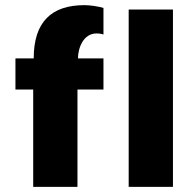

<svg xmlns="http://www.w3.org/2000/svg" viewBox="-20 -726 754 746"><path d="M308 -706C180 -706 111 -641 111 -499H40V-378H109V0H281V-378H382V-499H283C283 -538 303 -596 355 -596C363 -596 368 -596 382 -592V-695C364 -701 330 -706 308 -706ZM480 0V-689H652V0Z"/></svg>

Font: Maven Pro
Style: Black
Weight: 900
Designer: Joe Prince
Foundry: Joe Prince
Version: Version 1.003